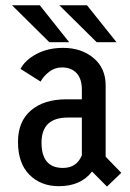

<svg xmlns="http://www.w3.org/2000/svg" viewBox="-20 -693 490 726"><path d="M420.5 -533.5H345.5L204.5 -673H309ZM241.5 -533.5H166.5L25.5 -673H130.5ZM384.5 12.5 328 -44.5Q286 11 202.5 11Q134 11 91 -32.5Q48 -76 48 -156.5Q48 -233.5 97 -275.5Q146 -317.5 231.5 -317.5H289.5V-353.5Q289.5 -395.5 269.2 -416.8Q249 -438 214.5 -438Q187.5 -438 166.2 -421.8Q145 -405.5 133.5 -384.5L57.5 -432.5Q75 -466 118.2 -489Q161.5 -512 219 -512Q287 -512 333.2 -474Q379.5 -436 379.5 -370V-100.5L438.5 -39.5ZM218 -58Q269.5 -58 289.5 -105.5V-248.5H236.5Q137 -248.5 137 -153.5Q137 -58 218 -58Z"/></svg>

Font: League Mono Condensed
Style: Regular
Weight: 400
Width: 1
Designer: Tyler Finck
Foundry: The League of Moveable Type / Tyler Finck
Version: Version 2.210